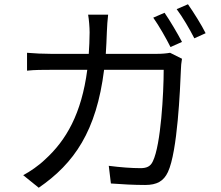

<svg xmlns="http://www.w3.org/2000/svg" viewBox="-20 -844 1040 902"><path d="M753 -784 700 -761C727 -723 761 -663 781 -623L835 -647C814 -687 778 -748 753 -784ZM863 -824 810 -801C838 -764 871 -707 893 -664L946 -688C928 -725 889 -787 863 -824ZM488 -775H394C398 -752 401 -715 401 -692C401 -657 399 -623 397 -591H221C183 -591 142 -593 107 -596V-512C142 -516 183 -516 222 -516H390C363 -310 291 -185 192 -95C162 -66 121 -38 89 -21L162 38C329 -77 433 -228 469 -516H749C749 -409 736 -163 698 -86C687 -62 669 -54 640 -54C598 -54 545 -58 491 -65L501 18C553 22 611 25 662 25C717 25 749 7 769 -36C814 -132 826 -423 830 -519C830 -532 832 -551 835 -568L779 -596C762 -593 742 -591 715 -591H477C479 -624 481 -658 482 -694C483 -718 485 -753 488 -775Z"/></svg>

Font: Microsoft YaHei
Style: Regular
Weight: 400
Designer: Ryoko NISHIZUKA 西塚涼子 (kana, bopomofo & ideographs); Paul D. Hunt (Latin, Greek & Cyrillic); Sandoll Communications 산돌커뮤니
Foundry: Adobe
Version: Version 2.001;hotconv 1.0.111;makeotfexe 2.5.65597